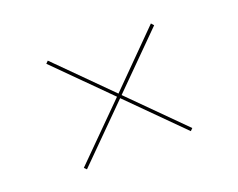

<svg xmlns="http://www.w3.org/2000/svg" viewBox="-66 -504 681 550"><g transform="rotate(-20 275.0 -228.5)"><path d="M434 -64 276 -222 117 -63 110 -70 269 -229 111 -387 118 -394 276 -236 432 -393 439 -385 283 -229 441 -71Z"/></g></svg>

Font: Ysabeau Hairline
Style: Italic
Weight: 100
Italic angle: -12°
Designer: Christian Thalmann (Catharsis Fonts)
Version: Version 0.003